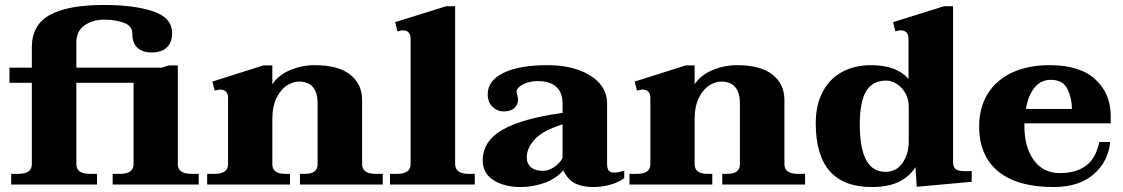

<svg xmlns="http://www.w3.org/2000/svg" viewBox="-20 -742 4516 772"><path d="M25 -43H54Q108 -43 108 -82V-409H18V-470H108V-552Q108 -642 180.5 -682Q253 -722 398 -722Q519 -722 595.5 -696.5Q672 -671 672 -609Q672 -571 650.5 -551Q629 -531 590 -531Q553 -531 532.5 -550Q512 -569 512 -607Q512 -639 476.5 -651Q441 -663 399 -663Q354 -663 320.5 -640.5Q287 -618 287 -569V-470H630L659 -479H695V-82Q695 -43 749 -43H779V0H433V-43H463Q517 -43 517 -82V-409H287V-82Q287 -43 340 -43H370V0H25Z M1519 -43V0H1186V-43H1207Q1257 -43 1257 -82V-326Q1257 -414 1181 -414Q1159 -414 1134.5 -399Q1110 -384 1092.5 -349.5Q1075 -315 1075 -262V-82Q1075 -43 1126 -43H1146V0H813V-43H843Q897 -43 897 -82V-348Q897 -382 864 -382Q862 -382 843 -378L834 -414L1039 -479H1075V-403Q1099 -440 1146.5 -460Q1194 -480 1245 -480Q1340 -480 1388 -442Q1436 -404 1436 -340V-82Q1436 -43 1490 -43Z M1548 -43H1577Q1631 -43 1631 -82V-586Q1631 -620 1599 -620Q1595 -620 1578 -616L1569 -653L1774 -717H1810V-83Q1810 -43 1864 -43H1889V0H1548Z M1921 -97Q1921 -175 2001 -220.5Q2081 -266 2242 -288V-325Q2242 -371 2216 -393.5Q2190 -416 2143 -416Q2119 -416 2099.5 -409.5Q2080 -403 2068.5 -393Q2057 -383 2057 -375Q2057 -370 2060 -358.5Q2063 -347 2063 -341Q2063 -322 2048.5 -308Q2034 -294 2005 -294Q1980 -294 1960.5 -312.5Q1941 -331 1941 -363Q1941 -418 2004.5 -449Q2068 -480 2181 -480Q2252 -480 2306.5 -460.5Q2361 -441 2391 -406.5Q2421 -372 2421 -326V-83Q2421 -64 2428 -56Q2435 -48 2449 -48Q2466 -48 2490 -56V-26Q2468 -9 2434.5 0.5Q2401 10 2365 10Q2323 10 2293.5 -4Q2264 -18 2245 -57Q2214 -22 2167.5 -6Q2121 10 2074 10Q2008 10 1964.5 -17.5Q1921 -45 1921 -97ZM2242 -107V-242Q2162 -217 2130 -181.5Q2098 -146 2098 -110Q2098 -84 2115 -69.5Q2132 -55 2163 -55Q2184 -55 2207 -69.5Q2230 -84 2242 -107Z M3217 -43V0H2884V-43H2905Q2955 -43 2955 -82V-326Q2955 -414 2879 -414Q2857 -414 2832.5 -399Q2808 -384 2790.5 -349.5Q2773 -315 2773 -262V-82Q2773 -43 2824 -43H2844V0H2511V-43H2541Q2595 -43 2595 -82V-348Q2595 -382 2562 -382Q2560 -382 2541 -378L2532 -414L2737 -479H2773V-403Q2797 -440 2844.5 -460Q2892 -480 2943 -480Q3038 -480 3086 -442Q3134 -404 3134 -340V-82Q3134 -43 3188 -43Z M3260 -246Q3260 -321 3288.5 -374Q3317 -427 3367.5 -453.5Q3418 -480 3482 -480Q3584 -480 3633 -425V-586Q3633 -620 3601 -620Q3593 -620 3580 -616L3571 -653L3776 -717H3812V-92Q3812 -72 3821.5 -63Q3831 -54 3857 -54H3887V-11L3666 9L3661 -70Q3635 -30 3592.5 -10Q3550 10 3485 10Q3260 10 3260 -246ZM3634 -173V-313Q3634 -344 3620 -368Q3606 -392 3585 -405Q3564 -418 3544 -418Q3488 -418 3462.5 -375Q3437 -332 3437 -241Q3437 -51 3540 -51Q3584 -51 3609 -87Q3634 -123 3634 -173Z M4099 -246V-234Q4099 -151 4136.5 -98.5Q4174 -46 4242 -46Q4307 -46 4347 -76Q4387 -106 4400 -171H4444Q4436 -92 4377 -41Q4318 10 4216 10Q4071 10 3994 -52.5Q3917 -115 3917 -235Q3917 -308 3950.5 -363.5Q3984 -419 4048 -449.5Q4112 -480 4201 -480Q4322 -480 4384 -423Q4446 -366 4446 -276V-246ZM4105 -304H4290Q4290 -347 4272 -384Q4254 -421 4205 -421Q4165 -421 4139.5 -389.5Q4114 -358 4105 -304Z"/></svg>

Font: Taviraj Bold
Style: Regular
Weight: 700
Designer: Katatrad Team
Foundry: CadsonDemak
Version: Version 1.030